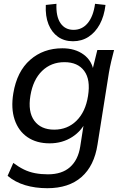

<svg xmlns="http://www.w3.org/2000/svg" viewBox="-20 -766 648 1010"><path d="M229 224Q165 224 112 208Q59 192 20 159L50 91Q78 112 105.5 125.5Q133 139 164.5 145Q196 151 232 151Q306 151 348.5 113Q391 75 402 5L424 -136H436Q412 -79 360 -45.5Q308 -12 241 -12Q172 -12 124.5 -44.5Q77 -77 57 -136.5Q37 -196 50 -275Q69 -390 138.5 -451Q208 -512 308 -512Q375 -512 420 -479Q465 -446 473 -388L466 -397L492 -503H580Q572 -473 565 -443Q558 -413 553 -384L493 -6Q476 106 409 165Q342 224 229 224ZM265 -84Q335 -84 382.5 -131Q430 -178 443 -261Q457 -347 423 -393Q389 -439 319 -439Q249 -439 201.5 -393Q154 -347 140 -263Q126 -178 160.5 -131Q195 -84 265 -84ZM364 -549Q318 -549 285 -572.5Q252 -596 235 -638.5Q218 -681 221 -740L277 -746Q274 -680 298 -644.5Q322 -609 367 -609Q412 -609 441.5 -644.5Q471 -680 480 -746L535 -740Q528 -681 505 -638.5Q482 -596 446 -572.5Q410 -549 364 -549Z"/></svg>

Font: Mulish ExtraLight Medium
Style: Italic
Weight: 500
Italic angle: -9°
Version: Version 3.603